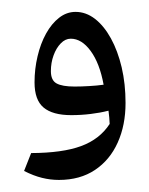

<svg xmlns="http://www.w3.org/2000/svg" viewBox="-20 -963 251 323"><path d="M79.1 -660.3Q64.7 -660.3 50.7 -663.8Q36.7 -667.2 20.5 -675.4L32.4 -705.5Q85 -705.7 116.3 -717.2Q147.7 -728.7 164.5 -754.5Q164.3 -760.4 163.8 -765.5Q163.3 -770.7 162.5 -776.8Q148.6 -773.2 132.6 -771.3Q116.6 -769.3 99.8 -769.3Q68.6 -769.3 53.3 -782.1Q38.1 -794.9 38.1 -824.4Q38.1 -847.1 43.2 -868.4Q48.2 -889.7 57.5 -906.5Q66.8 -923.3 79.4 -933.1Q92 -943 107.2 -943Q124.6 -943 139.9 -931.2Q155.1 -919.3 166.6 -898.4Q178.1 -877.5 184.7 -849.7Q191.2 -821.9 191.2 -789.8Q191.2 -752.3 178 -723.1Q164.9 -693.9 139.8 -677.1Q114.7 -660.3 79.1 -660.3ZM154.3 -820.5Q147.7 -856.6 132.5 -877.3Q117.4 -897.9 99 -897.9Q89.8 -897.9 82.2 -890Q74.6 -882.2 70.1 -869.8Q65.6 -857.4 65.6 -843.4Q65.6 -827.9 75.1 -822.7Q84.6 -817.4 105.5 -817.4Q117 -817.4 130 -818.2Q143 -818.9 154.3 -820.5Z"/></svg>

Font: Pinar-DS1-FD SemiBold
Style: Regular
Weight: 600
Designer: Amin Abedi
Version: Version 3.000